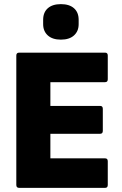

<svg xmlns="http://www.w3.org/2000/svg" viewBox="-20 -910 589 930"><path d="M73 0Q59 0 59 -14V-641Q59 -655 73 -655H489Q502 -655 502 -641V-526Q502 -512 489 -512H224V-397H465Q478 -397 478 -383V-276Q478 -262 465 -262H224V-143H489Q502 -143 502 -129V-14Q502 0 489 0ZM275 -718Q234 -718 211.5 -738.5Q189 -759 189 -793V-814Q189 -850 211.5 -870Q234 -890 275 -890Q316 -890 338.5 -870Q361 -850 361 -814V-793Q361 -759 338.5 -738.5Q316 -718 275 -718Z"/></svg>

Font: Sofia Sans Black
Style: Regular
Weight: 900
Designer: Botio Nikoltchev, Ani Petrova
Foundry: lettersoup
Version: Version 4.100; ttfautohint (v1.8.3)